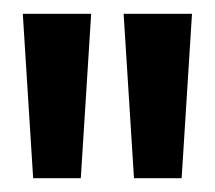

<svg xmlns="http://www.w3.org/2000/svg" viewBox="-20 -720 311 278"><path d="M28 -462 13 -700H112L97 -462ZM174 -462 159 -700H258L243 -462Z"/></svg>

Font: Bricolage Grotesque 10pt Condensed Medium
Style: Regular
Weight: 500
Width: 3
Designer: Mathieu Triay
Foundry: Atelier Triay
Version: Version 1.000; ttfautohint (v1.8.4.7-5d5b);gftools[0.9.32]